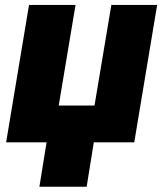

<svg xmlns="http://www.w3.org/2000/svg" viewBox="-20 -565 648 762"><path d="M4.3 0 95.2 -545.5H279.8L213.1 -146.3H355.1L421.9 -545.5H603.7L512.8 0H352.3L323.9 176.1H136.4L164.8 0Z"/></svg>

Font: Inter P Black
Style: Italic
Weight: 900
Italic angle: -9.40001°
Designer: Rasmus Andersson
Foundry: rsms
Version: Version 3.018;git-588b23468